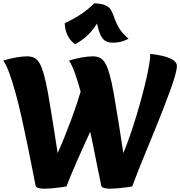

<svg xmlns="http://www.w3.org/2000/svg" viewBox="-24 -1135 1097 1169"><path d="M649 14Q624 14 609.5 9.5Q595 5 593 -3Q583 -48 570 -114Q557 -180 541.5 -256.5Q526 -333 508.5 -411Q491 -489 472 -559.5Q453 -630 434 -684.5Q415 -739 396 -766Q433 -778 472.5 -785Q512 -792 540 -792Q565 -792 583.5 -783.5Q602 -775 616 -751.5Q630 -728 643 -682.5Q656 -637 669 -564Q682 -491 699 -383L727 -203Q748 -254 768 -311.5Q788 -369 806 -428.5Q824 -488 839.5 -545.5Q855 -603 866.5 -653.5Q878 -704 884.5 -743.5Q891 -783 891 -807Q971 -798 1012 -779.5Q1053 -761 1053 -733Q1053 -713 1042 -674.5Q1031 -636 1012.5 -584.5Q994 -533 970.5 -473Q947 -413 921 -349Q895 -285 869 -222.5Q843 -160 820.5 -103Q798 -46 781 0Q772 2 746.5 5.5Q721 9 693 11.5Q665 14 649 14ZM249 14Q224 14 209.5 9.5Q195 5 193 -3Q184 -49 171 -114.5Q158 -180 142.5 -256.5Q127 -333 109.5 -411.5Q92 -490 73 -560.5Q54 -631 34.5 -685Q15 -739 -4 -766Q33 -778 72.5 -785Q112 -792 140 -792Q165 -792 183.5 -783.5Q202 -775 216 -751.5Q230 -728 243 -682.5Q256 -637 269 -564Q282 -491 299 -383L327 -203Q347 -247 368 -299Q389 -351 409.5 -406.5Q430 -462 448 -517Q466 -572 480.5 -623Q495 -674 504 -715L586 -466Q565 -419 542 -369Q519 -319 496 -269Q473 -219 452 -171Q431 -123 412.5 -79.5Q394 -36 381 0Q372 2 346.5 5.5Q321 9 293 11.5Q265 14 249 14ZM433 -865Q424 -872 409.5 -887Q395 -902 383.5 -928.5Q372 -955 370 -994Q431 -1022 475 -1052.5Q519 -1083 550 -1115Q598 -1113 621.5 -1101Q645 -1089 655 -1068.5Q665 -1048 674 -1021.5Q683 -995 701 -964Q719 -933 759 -899Q728 -884 706.5 -879.5Q685 -875 662 -875Q629 -875 610 -891Q591 -907 578.5 -946.5Q566 -986 551 -1058L596 -1038Q577 -1007 557 -977Q537 -947 508 -919Q479 -891 433 -865Z"/></svg>

Font: Merienda Black
Style: Regular
Weight: 900
Designer: Eduardo Rodriguez Tunni
Foundry: Eduardo Rodriguez Tunni
Version: Version 2.001